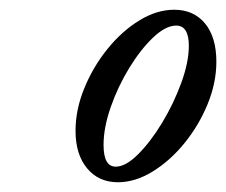

<svg xmlns="http://www.w3.org/2000/svg" viewBox="-20 -792 464 394"><path d="M222 -418Q182.5 -418 158.8 -446.5Q135 -475 135 -523.5Q135 -567 153 -611Q171 -655 200.5 -691.5Q230 -728 265.8 -750Q301.5 -772 337.5 -772Q377.5 -772 400.8 -743.8Q424 -715.5 424 -665.5Q424 -622 406 -578.2Q388 -534.5 358.5 -498.2Q329 -462 293.2 -440Q257.5 -418 222 -418ZM217.5 -450Q238 -450 263.5 -475.5Q289 -501 312.8 -540.2Q336.5 -579.5 352 -622Q367.5 -664.5 367.5 -698Q367.5 -739.5 341.5 -739.5Q320 -739.5 294.2 -715Q268.5 -690.5 245.2 -652.5Q222 -614.5 207.2 -572.2Q192.5 -530 192.5 -494.5Q192.5 -450 217.5 -450Z"/></svg>

Font: Libre Caslon Condensed
Style: Italic
Weight: 400
Italic angle: -22.583°
Designer: Pablo Impallari, Rodrigo Fuenzalida, Katja Schimmel, Ertekin Erdin
Foundry: Pablo Impallari, Rodrigo Fuenzalida
Version: Version 2.000;gftools[0.9.33]